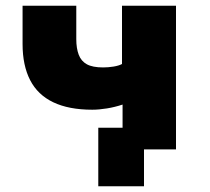

<svg xmlns="http://www.w3.org/2000/svg" viewBox="-20 -523 734 672"><path d="M484 129H324V-76H567V0H484ZM409 0V-157Q382 -148 354 -143.5Q326 -139 303 -139Q221 -139 166.5 -165Q112 -191 85.5 -242.5Q59 -294 59 -369V-503H247V-386Q247 -354 255.5 -331.5Q264 -309 284 -298Q304 -287 341 -287Q359 -287 377.5 -290Q396 -293 407 -299V-503H596V0Z"/></svg>

Font: Nunito Sans 8pt Black
Style: Regular
Weight: 900
Version: Version 3.101;gftools[0.9.27]